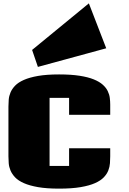

<svg xmlns="http://www.w3.org/2000/svg" viewBox="-20 -1095 762 1133"><path d="M630.4 -220.2V-172.9Q630.4 -153.8 628.9 -132.1Q627.4 -110.4 619.1 -89.1Q610.8 -67.9 592.5 -48.6Q574.2 -29.3 540.8 -14.4Q507.3 0.5 455.6 9.3Q403.8 18.1 328.6 18.1Q255.4 18.1 204.8 9.3Q154.3 0.5 121.1 -14.2Q87.9 -28.8 69.3 -48.3Q50.8 -67.9 42 -88.9Q33.2 -109.9 31.5 -131.6Q29.8 -153.3 29.8 -172.9V-465.8Q29.8 -485.4 31.5 -506.8Q33.2 -528.3 42 -549.3Q50.8 -570.3 69.3 -589.6Q87.9 -608.9 121.1 -623.5Q154.3 -638.2 204.8 -647Q255.4 -655.8 328.6 -655.8Q399.9 -655.8 450 -647.9Q500 -640.1 533.4 -626.5Q566.9 -612.8 586.4 -595.2Q606 -577.6 615.7 -557.6Q625.5 -537.6 627.9 -517.1Q630.4 -496.6 630.4 -477.5V-417.5H387.7V-517.6H272.5V-115.7H387.7V-220.2ZM606.9 -810.1 203.6 -700.2 169.4 -800.3 504.4 -1075.2Z"/></svg>

Font: Coda Caption ExtraBold
Style: Regular
Weight: 800
Designer: vernon adams
Foundry: vernon adams
Version: Version 1.002